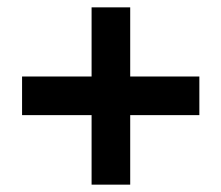

<svg xmlns="http://www.w3.org/2000/svg" viewBox="-20 -558 602 522"><path d="M334 -245V-56H229V-245H40V-350H229V-538H334V-350H522V-245Z"/></svg>

Font: Turret Road ExtraBold
Style: Regular
Weight: 800
Designer: Noponies
Foundry: Noponies
Version: Version 1.001; ttfautohint (v1.8)